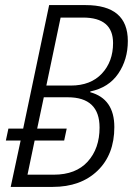

<svg xmlns="http://www.w3.org/2000/svg" viewBox="-20 -734 522 754"><path d="M22 0H187Q297 0 363 -63.5Q429 -127 429 -235Q429 -346 334 -372L335 -375Q407 -390 444.5 -445Q482 -500 482 -573Q482 -714 316 -714H173L71 -229H13L3 -182H61ZM162 -398 218 -665H306Q424 -665 424 -565Q424 -492 380 -445Q336 -398 258 -398ZM88 -48 116 -182H232L242 -229H126L152 -352H246Q371 -352 371 -233Q371 -151 324.5 -99.5Q278 -48 191 -48Z"/></svg>

Font: Noto Sans Display SemiCondensed Light
Style: Italic
Weight: 300
Width: 4
Italic angle: -12°
Designer: Monotype Design Team
Foundry: Monotype Imaging Inc.
Version: Version 1.900